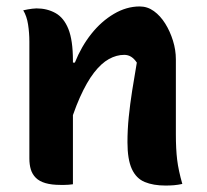

<svg xmlns="http://www.w3.org/2000/svg" viewBox="-20 -570 640 595"><path d="M545 0Q531 3 519 4Q507 5 493 5Q455 5 428.5 -6Q402 -17 388.5 -46.5Q375 -76 375 -129Q375 -168 379 -207.5Q383 -247 389.5 -288.5Q396 -330 404 -376Q396 -388 386.5 -394Q377 -400 365 -400Q341 -400 317.5 -387Q294 -374 271.5 -345Q249 -316 227.5 -268Q206 -220 186 -149V-376H212Q232 -426 263 -465Q294 -504 333 -527Q372 -550 413 -550Q437 -550 457 -535.5Q477 -521 492 -497Q507 -473 516 -444Q525 -415 525 -386Q525 -348 525 -309Q525 -270 525 -231.5Q525 -193 525 -154Q525 -108 529 -75Q533 -42 545 0ZM206 1Q199 2 192.5 2.5Q186 3 180 3Q174 3 167 3Q140 3 121 -2.5Q102 -8 91 -19Q80 -30 75.5 -45Q71 -60 71 -79Q71 -129 71 -175.5Q71 -222 71 -266.5Q71 -311 71 -354.5Q71 -398 71 -441Q71 -468 67 -494Q63 -520 52 -538Q60 -540 66.5 -541Q73 -542 80 -543Q87 -544 93 -544Q126 -544 152 -529.5Q178 -515 192 -480Q206 -445 206 -382Q206 -317 206 -249.5Q206 -182 206 -118.5Q206 -55 206 1Z"/></svg>

Font: Recursive Monospace Casual
Style: Bold
Weight: 700
Version: Version 1.047